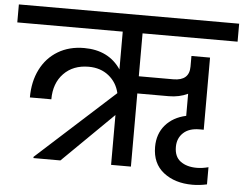

<svg xmlns="http://www.w3.org/2000/svg" viewBox="-79 -807 1187 936"><g transform="rotate(5 515.0 -339.0)"><path d="M589 -652V-442H758Q836 -442 836 -511V-563H927V-210H906Q855 -210 827 -183.5Q799 -157 799 -115Q799 -67 829.5 -44.5Q860 -22 909 -22Q936 -22 966 -30V54Q930 62 895 62Q809 62 753.5 18.5Q698 -25 698 -106Q698 -170 735 -213Q772 -256 836 -270V-378Q794 -358 743 -358H589V0H492V-244L244 0H112V-6L492 -351Q480 -403 440 -435Q400 -467 342 -467Q266 -467 220 -419.5Q174 -372 174 -293H69Q69 -371 99 -430.5Q129 -490 184 -523Q239 -556 312 -556Q432 -556 492 -467V-652H-24V-740H1054V-652Z"/></g></svg>

Font: MSTAGE Medium
Style: Regular
Weight: 500
Designer: Ninad Kale (Devanagari), Jonny Pinhorn (Latin)
Foundry: Indian Type Foundry
Version: 4.004